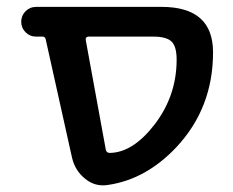

<svg xmlns="http://www.w3.org/2000/svg" viewBox="-20 -565 682 561"><path d="M238.3 -458Q234.4 -458 231.9 -455.1Q229.5 -452.1 230.5 -448.2L289.1 -127.9Q291 -118.2 300.8 -118.2Q368.2 -119.1 431.6 -201.2Q496.1 -285.2 496.1 -390.6Q496.1 -429.7 481 -443.8Q465.8 -458 428.7 -458ZM113.3 -451.2Q111.3 -458 104.5 -458H85.9Q67.4 -458 54.7 -470.7Q42 -483.4 42 -501.5Q42 -519.5 54.7 -532.2Q67.4 -544.9 85.9 -544.9H452.1Q602.5 -544.9 602.5 -412.1Q602.5 -250 496.1 -135.7Q406.2 -40 293.9 -24.4Q287.1 -23.4 281.2 -23.4Q252 -23.4 228.5 -43Q199.2 -66.4 190.4 -104.5Z"/></svg>

Font: Gen Jyuu GothicX Medium
Style: Regular
Weight: 500
Designer: Ryoko NISHIZUKA (kana &amp; ideographs); Paul D. Hunt (Latin, Greek &amp; Cyrillic); Wenlong ZHANG (bopomofo); Sandoll C
Version: Version 1.058.20140828